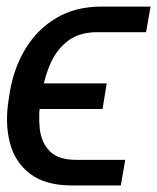

<svg xmlns="http://www.w3.org/2000/svg" viewBox="-20 -566 479 586"><path d="M212.9 -78.1H362.3L348.6 0H199.2Q118.7 0 72 -35.4Q25.4 -70.8 10 -130.9Q-5.4 -190.9 6.8 -264.6L9.8 -284.2Q22 -357.9 57.6 -417Q93.3 -476.1 151.6 -511Q210 -545.9 290 -545.9H439.5L425.8 -467.8H277.3Q222.7 -467.8 188.2 -441.9Q153.8 -416 135 -374.3Q116.2 -332.5 108.4 -284.2L104.5 -264.6Q96.7 -216.3 101.3 -173.6Q106 -130.9 131.8 -104.5Q157.7 -78.1 212.9 -78.1ZM305.7 -311.5 293 -233.4H24.4L37.1 -311.5Z"/></svg>

Font: Inter Tight
Style: Italic
Weight: 400
Italic angle: -9.39999°
Designer: Rasmus Andersson
Foundry: rsms
Version: Version 3.002